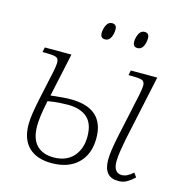

<svg xmlns="http://www.w3.org/2000/svg" viewBox="-110 -841 917 953"><g transform="rotate(15 349.0 -364.5)"><path d="M581 10Q506 10 506 -79Q506 -102 510.5 -132.5Q515 -163 522 -197L572 -430Q575 -445 577 -458.5Q579 -472 579 -479Q579 -501 563.5 -506Q548 -511 514 -511H495L500 -536H636L564 -199Q558 -169 553 -137Q548 -105 548 -82Q548 -23 591 -23Q617 -23 648 -51L663 -30Q644 -12 625 -1Q606 10 581 10ZM238 10Q162 10 120.5 -30Q79 -70 79 -147Q79 -175 84.5 -208.5Q90 -242 99 -285L131 -434Q134 -448 135.5 -460Q137 -472 137 -479Q137 -501 121.5 -506Q106 -511 72 -511H53L58 -536H195L147 -313Q180 -317 206.5 -319Q233 -321 249 -321Q422 -321 422 -166Q422 -85 373.5 -37.5Q325 10 238 10ZM240 -20Q305 -20 341 -59.5Q377 -99 377 -163Q377 -230 342 -260.5Q307 -291 243 -291Q226 -291 200.5 -289.5Q175 -288 140 -282Q129 -229 125.5 -199.5Q122 -170 122 -152Q122 -84 153.5 -52Q185 -20 240 -20ZM503 -652Q479 -652 479 -678Q479 -699 488.5 -719Q498 -739 517 -739Q541 -739 541 -713Q541 -689 531.5 -670.5Q522 -652 503 -652ZM336 -652Q312 -652 312 -678Q312 -699 321.5 -719Q331 -739 350 -739Q374 -739 374 -713Q374 -689 364.5 -670.5Q355 -652 336 -652Z"/></g></svg>

Font: Noto Serif ExtraLight
Style: Italic
Weight: 200
Italic angle: -12°
Designer: Monotype Design Team
Foundry: Monotype Imaging Inc.
Version: Version 2.014; ttfautohint (v1.8.4.7-5d5b)